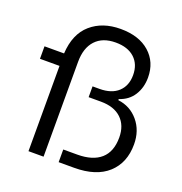

<svg xmlns="http://www.w3.org/2000/svg" viewBox="-132 -854 919 969"><g transform="rotate(20 327.0 -369.5)"><path d="M21 -458V-525H126Q132 -631 194 -685Q256 -739 353 -739Q452 -739 509 -688.5Q566 -638 566 -555Q566 -501 540 -460Q514 -419 464 -403V-397Q530 -389 572.5 -338.5Q615 -288 615 -214Q615 -115 552 -57.5Q489 0 371 0H288V-68H363Q446 -68 489.5 -106.5Q533 -145 533 -221Q533 -286 494 -323Q455 -360 384 -360H318V-418H355Q420 -418 455.5 -451Q491 -484 491 -541Q491 -599 454.5 -632.5Q418 -666 353 -666Q283 -666 245 -625Q207 -584 207 -509V0H126V-458Z"/></g></svg>

Font: Mona Sans
Style: Regular
Weight: 400
Designer: Deni Anggara
Foundry: GitHub
Version: Version 2.000;Glyphs 3.2.3 (3260)